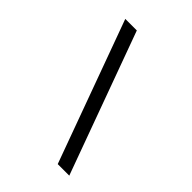

<svg xmlns="http://www.w3.org/2000/svg" viewBox="-177 -652 741 741"><g transform="rotate(45 193.5 -281.5)"><path d="M126 -571.8 337.9 8.8H274.9L63 -571.8Z"/></g></svg>

Font: Rokkitt
Style: Regular
Weight: 400
Version: Version 1.2; ttfautohint (v1.5) -l 7 -r 28 -G 50 -x 13 -D la